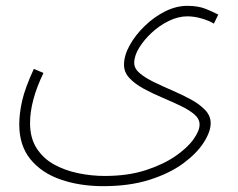

<svg xmlns="http://www.w3.org/2000/svg" viewBox="-20 -408 816 658"><path d="M46 18Q46 -19 56 -63Q66 -107 96 -172L129 -158Q83 -63 83 14Q83 65 105.5 100Q128 135 165 155.5Q202 176 247.5 185.5Q293 195 339 195Q418 195 478.5 175.5Q539 156 580.5 127.5Q622 99 643 69.5Q664 40 664 19Q664 -1 645.5 -16.5Q627 -32 597.5 -46Q568 -60 535 -74Q502 -88 472.5 -104Q443 -120 424 -140Q405 -160 405 -186Q405 -218 424.5 -253Q444 -288 476 -319Q508 -350 546 -369Q584 -388 622 -388Q660 -388 686.5 -377Q713 -366 728 -358L713 -327Q697 -337 671.5 -344.5Q646 -352 622 -352Q591 -352 559 -336.5Q527 -321 500.5 -296.5Q474 -272 457 -244.5Q440 -217 440 -192Q440 -173 459 -157Q478 -141 508 -126.5Q538 -112 571.5 -97.5Q605 -83 634.5 -67Q664 -51 683 -31Q702 -11 702 14Q702 43 678.5 80Q655 117 608.5 151.5Q562 186 493 208Q424 230 334 230Q254 230 188.5 207.5Q123 185 84.5 138Q46 91 46 18Z"/></svg>

Font: Noto Sans Arabic UI XLt
Style: Regular
Weight: 200
Designer: Monotype Design Team, Nadine Chahine and Nizar Qandah
Foundry: Monotype Imaging Inc.
Version: Version 2.010; ttfautohint (v1.8.4.7-5d5b)